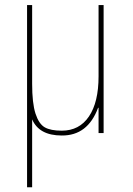

<svg xmlns="http://www.w3.org/2000/svg" viewBox="-20 -540 540 779"><path d="M379.9 -519.5H400.4V0H379.9V-102.5H377.9Q335.9 10.7 230.5 9.8Q138.7 9.8 110.4 -55.7V219.7H89.8V-519.5H110.4V-200.2Q110.4 -121.1 124 -79.1Q137.7 -37.1 161.6 -23.4Q185.5 -9.8 230.5 -9.8Q301.8 -9.8 340.8 -67.4Q379.9 -125 379.9 -230.5Z"/></svg>

Font: Mgen+ 1m thin
Style: Regular
Weight: 100
Designer: [Source Han Sans]
Ryoko NISHIZUKA  (kana & ideographs); Paul D. Hunt (Latin, Greek & Cyrillic); Wenlong ZHANG  (bopomofo
Version: Version 1.059.20150602